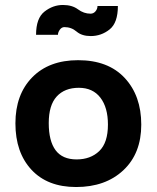

<svg xmlns="http://www.w3.org/2000/svg" viewBox="-20 -740 630 772"><path d="M213 -600H125Q125 -667 159 -693.5Q193 -720 233 -720Q270 -720 293.5 -702.5Q317 -685 344 -685Q356 -685 364 -694.5Q372 -704 372 -716H454Q454 -648 420.5 -621.5Q387 -595 345 -595Q309 -595 288 -613Q267 -631 239 -631Q228 -631 220.5 -620.5Q213 -610 213 -600ZM286 12Q171 12 106.5 -57.5Q42 -127 42 -244Q42 -360 109.5 -429Q177 -498 294 -498Q415 -498 481.5 -426.5Q548 -355 548 -239Q548 -123 476 -55.5Q404 12 286 12ZM414 -239Q414 -308 383.5 -347.5Q353 -387 297 -387Q240 -387 208 -352Q176 -317 176 -245Q176 -173 203.5 -136Q231 -99 288 -99Q344 -99 379 -132.5Q414 -166 414 -239Z"/></svg>

Font: Palanquin Dark
Style: Regular
Weight: 400
Designer: Pria Ravichandran
Version: Version 1.001